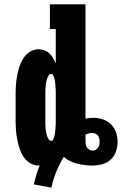

<svg xmlns="http://www.w3.org/2000/svg" viewBox="-20 -755 562 885"><path d="M217 110 136 95Q141 73 147.5 51Q154 29 163 8H158Q136 8 117.5 -4Q99 -16 87.5 -34Q76 -52 69.5 -72.5Q63 -93 59 -114.5Q55 -136 53.5 -157.5Q52 -179 52 -200V-320Q52 -341 53.5 -362.5Q55 -384 59 -405.5Q63 -427 69.5 -447.5Q76 -468 87.5 -486Q99 -504 117.5 -516Q136 -528 158 -528Q172 -528 185 -523Q198 -518 208 -508.5Q218 -499 225 -486.5Q232 -474 237 -462V-621H210V-735H374V-208Q383 -210 392 -211Q401 -212 410 -212Q432 -212 453.5 -205Q475 -198 491 -182.5Q507 -167 514.5 -145.5Q522 -124 522 -102Q522 -79 514.5 -57Q507 -35 490.5 -19.5Q474 -4 451.5 2Q429 8 406 8Q389 8 371.5 6Q354 4 336.5 -0.5Q319 -5 303 -12.5Q287 -20 274 -32Q254 1 239.5 36.5Q225 72 217 110ZM216 -106Q222 -106 225 -112Q228 -118 230 -124.5Q232 -131 233 -137Q234 -143 234.5 -149.5Q235 -156 235.5 -162Q236 -168 236.5 -174.5Q237 -181 237 -187.5Q237 -194 237 -200V-320Q237 -326 237 -332.5Q237 -339 236.5 -345.5Q236 -352 235.5 -358Q235 -364 234.5 -370.5Q234 -377 233 -383Q232 -389 230 -395.5Q228 -402 225 -408Q222 -414 216 -414Q209 -414 205 -408Q201 -402 198.5 -396Q196 -390 194.5 -384Q193 -378 192 -371.5Q191 -365 190.5 -358.5Q190 -352 189.5 -345.5Q189 -339 189 -332.5Q189 -326 189 -320V-200Q189 -194 189 -187.5Q189 -181 189.5 -174.5Q190 -168 190.5 -161.5Q191 -155 192 -148.5Q193 -142 194.5 -136Q196 -130 198.5 -124Q201 -118 205 -112Q209 -106 216 -106ZM406 -61Q414 -61 420.5 -64.5Q427 -68 431.5 -74Q436 -80 437.5 -87Q439 -94 439 -102Q439 -110 437.5 -117.5Q436 -125 431 -131Q426 -137 418.5 -139.5Q411 -142 403 -142Q396 -142 388.5 -140Q381 -138 374 -135V-110Q374 -102 374.5 -93.5Q375 -85 379 -78Q383 -71 390.5 -66Q398 -61 406 -61Z"/></svg>

Font: Iosevka Curly Slab Heavy
Style: Regular
Weight: 900
Monospace: yes
Designer: Belleve Invis
Foundry: Belleve Invis
Version: Version 22.1.2; ttfautohint (v1.8.4)